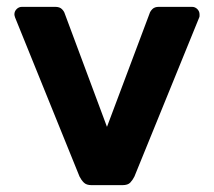

<svg xmlns="http://www.w3.org/2000/svg" viewBox="-20 -540 624 560"><path d="M247 0Q232 0 224.5 -7.5Q217 -15 212 -25L24 -489Q22 -495 22 -498Q22 -507 28.5 -513.5Q35 -520 44 -520H141Q154 -520 160.5 -513.5Q167 -507 169 -500L292 -170L416 -500Q418 -507 424.5 -513.5Q431 -520 443 -520H540Q549 -520 555.5 -513.5Q562 -507 562 -498Q562 -496 562 -493.5Q562 -491 561 -489L372 -25Q367 -15 360 -7.5Q353 0 337 0Z"/></svg>

Font: Fz Rubik SemBd
Style: Regular
Weight: 600
Designer: Hubert and Fischer
Foundry: Hubert and Fischer
Version: Vit hóa bi FontZin.com